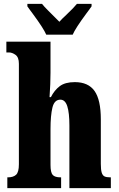

<svg xmlns="http://www.w3.org/2000/svg" viewBox="-20 -976 616 996"><path d="M18 -56H21Q49 -56 63.5 -69.5Q78 -83 78 -124V-645Q78 -679 60.5 -691.5Q43 -704 26 -704H13V-760H242V-599Q242 -542 237 -472H244Q262 -508 290 -529Q318 -550 368 -550Q438 -550 470.5 -504Q503 -458 503 -357V-126Q503 -96 507.5 -81Q512 -66 522 -61Q532 -56 552 -56H555V0H340V-325Q340 -391 329 -425Q318 -459 293 -459Q262 -459 252 -418Q242 -377 242 -306V-121Q242 -81 253.5 -68.5Q265 -56 294 -56H297V0H18ZM149 -906Q143 -914 136 -923.5Q129 -933 122 -943V-956H198Q207 -944 227 -924Q247 -904 252 -899L288 -863Q303 -880 325 -900Q365 -938 379 -956H455V-943Q448 -933 441 -923.5Q434 -914 428 -906Q371 -829 357 -796H220Q206 -829 149 -906Z"/></svg>

Font: Noto Serif CondBlack
Style: Regular
Weight: 900
Width: 3
Designer: Monotype Design Team
Foundry: Monotype Imaging Inc.
Version: Version 1.001